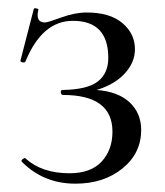

<svg xmlns="http://www.w3.org/2000/svg" viewBox="-20 -429 395 461"><path d="M212 -213Q264 -209 291.5 -183Q319 -157 319 -117Q319 -61 274 -24.5Q229 12 161 12Q85 12 33 -40Q29 -44 36 -48Q40 -51 42 -48Q81 -13 147 -13Q198 -13 224 -41Q250 -69 250 -113Q250 -201 131 -201Q127 -201 126 -207Q125 -213 131 -213Q190 -214 215 -233.5Q240 -253 240 -290Q240 -379 155 -379Q81 -379 41 -281Q40 -279 37 -279Q34 -279 31.5 -280Q29 -281 29 -283L61 -407Q62 -411 70 -408Q73 -407 72 -405Q65 -375 88 -375Q94 -375 127 -387Q160 -399 188 -399Q244 -399 274 -373.5Q304 -348 304 -311Q304 -279 279.5 -252.5Q255 -226 212 -213Z"/></svg>

Font: Cormorant Infant
Style: Regular
Weight: 400
Designer: Christian Thalmann (Catharsis Fonts)
Version: Version 1.000;PS 002.000;hotconv 1.0.88;makeotf.lib2.5.64775